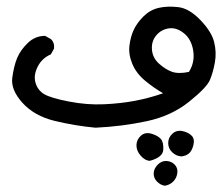

<svg xmlns="http://www.w3.org/2000/svg" viewBox="-20 -228 680 588"><path d="M484.4 340.8Q471.7 338.9 460.9 328.1Q450.2 317.4 450.7 302.7Q451.2 288.1 463.4 275.9Q475.6 263.7 491.2 265.1Q506.8 266.6 516.1 277.3Q525.4 288.1 522.9 303.2Q520.5 318.4 509.8 328.6Q499 338.9 484.4 340.8ZM438.5 264.6Q423.8 263.7 410.6 248.5Q397.5 233.4 397.9 216.3Q398.4 199.2 411.6 187.5Q424.8 175.8 444.3 181.6Q463.9 187.5 472.7 197.8Q481.4 208 480 231Q478.5 253.9 438.5 264.6ZM535.2 251Q519.5 250 507.3 238.3Q495.1 226.6 495.1 210Q495.1 193.4 507.8 181.6Q520.5 169.9 538.1 173.3Q555.7 176.8 566.4 187Q577.1 197.3 572.3 216.3Q567.4 235.4 557.6 242.7Q547.9 250 535.2 251ZM272.5 163.1Q209 157.2 147 142.1Q85 127 48.8 86.9Q12.7 46.9 17.6 10.3Q22.5 -26.4 32.7 -50.8Q43 -75.2 65.4 -96.7Q87.9 -118.2 118.2 -118.2L135.7 -108.4Q147.5 -97.7 145.5 -79.1L135.7 -61.5Q108.4 -49.8 95.2 -23.4Q82 2.9 88.9 25.9Q95.7 48.8 115.7 60.5Q135.7 72.3 191.4 83Q247.1 93.8 298.8 91.3Q350.6 88.9 394 80.6Q437.5 72.3 479.5 57.6Q452.1 42 424.8 19.5Q397.5 -2.9 385.3 -32.2Q373 -61.5 376.5 -88.9Q379.9 -116.2 390.1 -137.7Q400.4 -159.2 420.4 -178.7Q440.4 -198.2 466.8 -204.1Q493.2 -210 526.4 -206.1Q559.6 -202.1 593.8 -166.5Q627.9 -130.9 635.7 -99.6Q643.6 -68.4 638.2 -37.6Q632.8 -6.8 623 16.6Q613.3 40 559.1 83.5Q504.9 127 429.7 143.1Q354.5 159.2 272.5 163.1ZM558.6 -7.8Q577.1 -37.1 571.8 -72.3Q566.4 -107.4 543.5 -126Q520.5 -144.5 497.1 -141.1Q473.6 -137.7 458.5 -119.6Q443.4 -101.6 445.3 -76.2Q447.3 -50.8 466.8 -33.2Q486.3 -15.6 506.3 -8.3Q526.4 -1 558.6 -7.8Z"/></svg>

Font: JasonHandwriting4
Style: Regular
Weight: 400
Version: Version 1.01.21